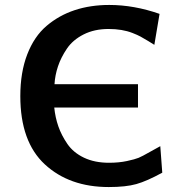

<svg xmlns="http://www.w3.org/2000/svg" viewBox="-20 -734 733 775"><path d="M62 -346Q62 -442 90 -514.5Q118 -587 168 -629.5Q218 -672 281.5 -693Q345 -714 421 -714Q521 -714 624 -678L603 -553Q597 -557 578 -568.5Q559 -580 547 -586.5Q535 -593 514.5 -601Q494 -609 470 -613Q446 -617 418 -617Q361 -617 317.5 -595Q274 -573 250 -537.5Q226 -502 214 -466Q202 -430 200 -394H537V-300H199Q203 -260 215.5 -224Q228 -188 252 -153Q276 -118 319 -97.5Q362 -77 420 -77Q460 -77 492.5 -84Q525 -91 539.5 -97Q554 -103 584.5 -120.5Q615 -138 627 -144L635 -37Q573 -3 530.5 9Q488 21 419 21Q260 21 161 -70.5Q62 -162 62 -346Z"/></svg>

Font: Coval
Style: Bold
Weight: 700
Foundry: Context Ltd
Version: Version 001.000